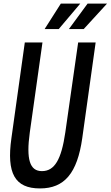

<svg xmlns="http://www.w3.org/2000/svg" viewBox="-20 -1016 620 1076"><path d="M321 -996 230 -853H309L430 -996ZM471 -996 366 -853H449L580 -996ZM346 -274C324 -122 286 -57 215 -57C147 -57 126 -122 147 -274L218 -778H119L44 -242C16 -45 63 40 204 40C341 40 413 -45 441 -242L516 -778H418Z"/></svg>

Font: Smiley Sans Oblique
Style: Regular
Weight: 400
Italic angle: -8°
Designer: oooooohmygosh, Nagisa Chen, Janine Sui, Heda Shi, Jian Li
Foundry: atelierAnchor
Version: Version 2.0.1